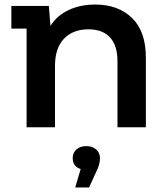

<svg xmlns="http://www.w3.org/2000/svg" viewBox="-20 -560 740 845"><path d="M622 -306V0H497V-290Q497 -360 464 -395.5Q431 -431 370 -431Q301 -431 261.5 -389.5Q222 -348 222 -270V0H97V-434H30V-534H195L202 -446Q230 -491 281.5 -515.5Q333 -540 399 -540Q500 -540 561 -481Q622 -422 622 -306ZM420 136Q420 164 404 195L372 265H311L335 184Q300 173 300 136Q300 112 316.5 97.5Q333 83 360 83Q387 83 403.5 98Q420 113 420 136Z"/></svg>

Font: mBank SemiBold
Style: Regular
Weight: 600
Designer: Julieta Ulanovsky
Foundry: Julieta Ulanovsky
Version: Version 7.200